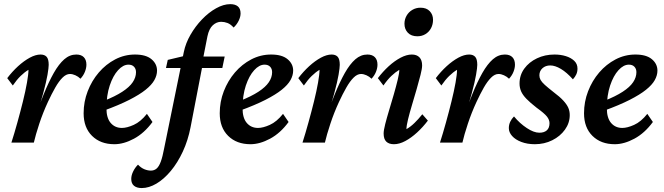

<svg xmlns="http://www.w3.org/2000/svg" viewBox="-20 -702 3266 945"><path d="M324.2 -337.9Q305.7 -337.9 287.6 -319.8Q269.5 -301.8 252 -271Q234.4 -240.2 215.8 -200.2Q191.4 -147.5 173.3 -92.8Q155.3 -38.1 146.5 0H36.1Q50.8 -45.9 65.4 -98.6Q80.1 -151.4 92.8 -202.6Q105.5 -253.9 112.8 -295.4Q120.1 -336.9 120.1 -358.4Q100.6 -346.7 81.5 -328.1Q62.5 -309.6 43 -281.2L15.6 -317.4Q40 -349.6 68.8 -376Q97.7 -402.3 126.5 -418Q155.3 -433.6 179.7 -433.6Q199.2 -433.6 209.5 -422.4Q219.7 -411.1 219.7 -382.8Q219.7 -369.1 213.9 -334.5Q208 -299.8 192.4 -242.2Q176.8 -184.6 145.5 -99.6H141.6Q169.9 -175.8 194.8 -237.3Q219.7 -298.8 244.6 -342.8Q269.5 -386.7 296.4 -410.2Q323.2 -433.6 355.5 -433.6Q379.9 -433.6 392.6 -420.4Q405.3 -407.2 405.3 -383.8Q405.3 -367.2 397.9 -348.6Q390.6 -330.1 376 -314.5Q365.2 -325.2 351.1 -331.5Q336.9 -337.9 324.2 -337.9Z M543 7.8Q474.6 7.8 433.1 -33.2Q391.6 -74.2 391.6 -144.5Q391.6 -201.2 411.6 -252.9Q431.6 -304.7 466.3 -345.2Q501 -385.7 546.9 -409.7Q592.8 -433.6 644.5 -433.6Q698.2 -433.6 725.6 -410.6Q752.9 -387.7 752.9 -354.5Q752.9 -331.1 739.7 -307.6Q726.6 -284.2 696.8 -260.3Q667 -236.3 616.2 -210.4Q565.4 -184.6 490.2 -157.2V-205.1Q546.9 -227.5 582 -250.5Q617.2 -273.4 633.3 -297.4Q649.4 -321.3 649.4 -346.7Q649.4 -363.3 639.6 -373.5Q629.9 -383.8 612.3 -383.8Q585.9 -383.8 561 -356.4Q536.1 -329.1 520 -280.8Q503.9 -232.4 503.9 -168.9Q503.9 -121.1 524.9 -96.7Q545.9 -72.3 580.1 -72.3Q604.5 -72.3 638.2 -87.4Q671.9 -102.5 703.1 -141.6L730.5 -101.6Q690.4 -46.9 639.6 -19.5Q588.9 7.8 543 7.8Z M796.9 -367.2 805.7 -407.2 883.8 -425.8 979.5 -423.8H1085.9L1074.2 -367.2ZM1113.3 -681.6Q1137.7 -681.6 1150.9 -670.4Q1164.1 -659.2 1164.1 -635.7Q1164.1 -619.1 1154.8 -600.1Q1145.5 -581.1 1129.9 -566.4Q1115.2 -583 1099.6 -588.9Q1084 -594.7 1068.4 -594.7Q1045.9 -594.7 1027.3 -577.6Q1008.8 -560.5 1001 -523.4L981.4 -423.8L977.5 -384.8L918 -76.2Q905.3 -10.7 879.9 43.9Q854.5 98.6 820.8 139.2Q787.1 179.7 750 201.7Q712.9 223.6 677.7 223.6Q653.3 223.6 639.6 212.4Q626 201.2 626 178.7Q626 161.1 635.3 142.1Q644.5 123 659.2 108.4Q673.8 124 690.4 130.9Q707 137.7 722.7 137.7Q739.3 137.7 751 127.4Q762.7 117.2 771.5 93.3Q780.3 69.3 788.1 27.3L884.8 -446.3Q893.6 -489.3 917.5 -530.8Q941.4 -572.3 974.1 -606.4Q1006.8 -640.6 1043.5 -661.1Q1080.1 -681.6 1113.3 -681.6Z M1212.9 7.8Q1144.5 7.8 1103 -33.2Q1061.5 -74.2 1061.5 -144.5Q1061.5 -201.2 1081.5 -252.9Q1101.6 -304.7 1136.2 -345.2Q1170.9 -385.7 1216.8 -409.7Q1262.7 -433.6 1314.5 -433.6Q1368.2 -433.6 1395.5 -410.6Q1422.9 -387.7 1422.9 -354.5Q1422.9 -331.1 1409.7 -307.6Q1396.5 -284.2 1366.7 -260.3Q1336.9 -236.3 1286.1 -210.4Q1235.4 -184.6 1160.2 -157.2V-205.1Q1216.8 -227.5 1252 -250.5Q1287.1 -273.4 1303.2 -297.4Q1319.3 -321.3 1319.3 -346.7Q1319.3 -363.3 1309.6 -373.5Q1299.8 -383.8 1282.2 -383.8Q1255.9 -383.8 1231 -356.4Q1206.1 -329.1 1189.9 -280.8Q1173.8 -232.4 1173.8 -168.9Q1173.8 -121.1 1194.8 -96.7Q1215.8 -72.3 1250 -72.3Q1274.4 -72.3 1308.1 -87.4Q1341.8 -102.5 1373 -141.6L1400.4 -101.6Q1360.4 -46.9 1309.6 -19.5Q1258.8 7.8 1212.9 7.8Z M1756.8 -337.9Q1738.3 -337.9 1720.2 -319.8Q1702.1 -301.8 1684.6 -271Q1667 -240.2 1648.4 -200.2Q1624 -147.5 1606 -92.8Q1587.9 -38.1 1579.1 0H1468.8Q1483.4 -45.9 1498 -98.6Q1512.7 -151.4 1525.4 -202.6Q1538.1 -253.9 1545.4 -295.4Q1552.7 -336.9 1552.7 -358.4Q1533.2 -346.7 1514.2 -328.1Q1495.1 -309.6 1475.6 -281.2L1448.2 -317.4Q1472.7 -349.6 1501.5 -376Q1530.3 -402.3 1559.1 -418Q1587.9 -433.6 1612.3 -433.6Q1631.8 -433.6 1642.1 -422.4Q1652.3 -411.1 1652.3 -382.8Q1652.3 -369.1 1646.5 -334.5Q1640.6 -299.8 1625 -242.2Q1609.4 -184.6 1578.1 -99.6H1574.2Q1602.5 -175.8 1627.4 -237.3Q1652.3 -298.8 1677.2 -342.8Q1702.1 -386.7 1729 -410.2Q1755.9 -433.6 1788.1 -433.6Q1812.5 -433.6 1825.2 -420.4Q1837.9 -407.2 1837.9 -383.8Q1837.9 -367.2 1830.6 -348.6Q1823.2 -330.1 1808.6 -314.5Q1797.9 -325.2 1783.7 -331.5Q1769.5 -337.9 1756.8 -337.9Z M1918.9 7.8Q1894.5 7.8 1881.3 -4.9Q1868.2 -17.6 1868.2 -44.9Q1868.2 -60.5 1876 -91.3Q1883.8 -122.1 1895.5 -160.6Q1907.2 -199.2 1918.5 -238.3Q1929.7 -277.3 1937.5 -309.6Q1945.3 -341.8 1945.3 -358.4Q1925.8 -346.7 1906.2 -328.1Q1886.7 -309.6 1867.2 -281.2L1839.8 -317.4Q1864.3 -349.6 1893.1 -376Q1921.9 -402.3 1951.7 -418Q1981.4 -433.6 2006.8 -433.6Q2031.2 -433.6 2044.4 -419.9Q2057.6 -406.2 2057.6 -379.9Q2057.6 -364.3 2049.8 -333.5Q2042 -302.7 2030.8 -263.7Q2019.5 -224.6 2007.8 -185.5Q1996.1 -146.5 1988.3 -114.7Q1980.5 -83 1980.5 -66.4Q2001 -78.1 2020 -96.7Q2039.1 -115.2 2058.6 -139.6L2085.9 -108.4Q2061.5 -76.2 2032.7 -49.8Q2003.9 -23.4 1974.6 -7.8Q1945.3 7.8 1918.9 7.8ZM2034.2 -523.4Q2003.9 -523.4 1987.3 -541Q1970.7 -558.6 1970.7 -585Q1970.7 -606.4 1981 -624.5Q1991.2 -642.6 2009.3 -653.3Q2027.3 -664.1 2049.8 -664.1Q2079.1 -664.1 2095.2 -647Q2111.3 -629.9 2111.3 -604.5Q2111.3 -582 2101.6 -563.5Q2091.8 -544.9 2074.2 -534.2Q2056.6 -523.4 2034.2 -523.4Z M2433.6 -337.9Q2415 -337.9 2397 -319.8Q2378.9 -301.8 2361.3 -271Q2343.8 -240.2 2325.2 -200.2Q2300.8 -147.5 2282.7 -92.8Q2264.6 -38.1 2255.9 0H2145.5Q2160.2 -45.9 2174.8 -98.6Q2189.5 -151.4 2202.1 -202.6Q2214.8 -253.9 2222.2 -295.4Q2229.5 -336.9 2229.5 -358.4Q2210 -346.7 2190.9 -328.1Q2171.9 -309.6 2152.3 -281.2L2125 -317.4Q2149.4 -349.6 2178.2 -376Q2207 -402.3 2235.8 -418Q2264.6 -433.6 2289.1 -433.6Q2308.6 -433.6 2318.8 -422.4Q2329.1 -411.1 2329.1 -382.8Q2329.1 -369.1 2323.2 -334.5Q2317.4 -299.8 2301.8 -242.2Q2286.1 -184.6 2254.9 -99.6H2251Q2279.3 -175.8 2304.2 -237.3Q2329.1 -298.8 2354 -342.8Q2378.9 -386.7 2405.8 -410.2Q2432.6 -433.6 2464.8 -433.6Q2489.3 -433.6 2502 -420.4Q2514.6 -407.2 2514.6 -383.8Q2514.6 -367.2 2507.3 -348.6Q2500 -330.1 2485.4 -314.5Q2474.6 -325.2 2460.4 -331.5Q2446.3 -337.9 2433.6 -337.9Z M2612.3 7.8Q2575.2 7.8 2545.9 -3.4Q2516.6 -14.6 2500.5 -32.7Q2484.4 -50.8 2484.4 -71.3Q2484.4 -87.9 2491.2 -102.5Q2498 -117.2 2509.8 -128.9Q2538.1 -94.7 2572.8 -71.8Q2607.4 -48.8 2634.8 -48.8Q2658.2 -48.8 2671.4 -60.5Q2684.6 -72.3 2684.6 -95.7Q2684.6 -112.3 2671.9 -128.4Q2659.2 -144.5 2621.1 -171.9Q2589.8 -196.3 2571.3 -215.3Q2552.7 -234.4 2544.9 -252.4Q2537.1 -270.5 2537.1 -291Q2537.1 -332 2560.5 -364.3Q2584 -396.5 2623 -415Q2662.1 -433.6 2709 -433.6Q2739.3 -433.6 2764.6 -425.8Q2790 -418 2806.2 -402.8Q2822.3 -387.7 2822.3 -364.3Q2822.3 -348.6 2816.4 -335.9Q2810.5 -323.2 2799.8 -311.5Q2769.5 -345.7 2740.7 -362.8Q2711.9 -379.9 2688.5 -379.9Q2665 -379.9 2649.9 -366.2Q2634.8 -352.5 2634.8 -331.1Q2634.8 -319.3 2640.6 -308.6Q2646.5 -297.9 2661.6 -284.2Q2676.8 -270.5 2704.1 -249Q2735.4 -225.6 2752.4 -207Q2769.5 -188.5 2776.9 -171.9Q2784.2 -155.3 2784.2 -135.7Q2784.2 -96.7 2760.7 -64Q2737.3 -31.2 2698.2 -11.7Q2659.2 7.8 2612.3 7.8Z M3005.9 7.8Q2937.5 7.8 2896 -33.2Q2854.5 -74.2 2854.5 -144.5Q2854.5 -201.2 2874.5 -252.9Q2894.5 -304.7 2929.2 -345.2Q2963.9 -385.7 3009.8 -409.7Q3055.7 -433.6 3107.4 -433.6Q3161.1 -433.6 3188.5 -410.6Q3215.8 -387.7 3215.8 -354.5Q3215.8 -331.1 3202.6 -307.6Q3189.5 -284.2 3159.7 -260.3Q3129.9 -236.3 3079.1 -210.4Q3028.3 -184.6 2953.1 -157.2V-205.1Q3009.8 -227.5 3044.9 -250.5Q3080.1 -273.4 3096.2 -297.4Q3112.3 -321.3 3112.3 -346.7Q3112.3 -363.3 3102.5 -373.5Q3092.8 -383.8 3075.2 -383.8Q3048.8 -383.8 3023.9 -356.4Q2999 -329.1 2982.9 -280.8Q2966.8 -232.4 2966.8 -168.9Q2966.8 -121.1 2987.8 -96.7Q3008.8 -72.3 3043 -72.3Q3067.4 -72.3 3101.1 -87.4Q3134.8 -102.5 3166 -141.6L3193.4 -101.6Q3153.3 -46.9 3102.5 -19.5Q3051.8 7.8 3005.9 7.8Z"/></svg>

Font: Crimson Pro SemiBold
Style: Italic
Weight: 600
Italic angle: -12°
Designer: Jacques Le Bailly
Foundry: Baron von Fonthausen
Version: Version 1.003